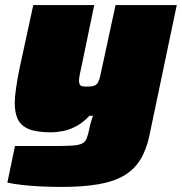

<svg xmlns="http://www.w3.org/2000/svg" viewBox="-20 -530 716 756"><path d="M222 206Q180 206 139.5 204Q99 202 65 198Q31 194 9 189L39 45Q64 45 88 45Q112 45 136.5 45Q161 45 185 45Q233 45 260.5 43.5Q288 42 301.5 36Q315 30 321 15.5Q327 1 332 -24Q334 -35 338 -49Q342 -63 346 -74H332Q308 -48 281 -33.5Q254 -19 228 -14Q202 -9 180 -9Q124 -9 93 -22Q62 -35 50 -61Q38 -87 38 -124Q38 -147 43.5 -185Q49 -223 57 -261L111 -510H351L303 -278Q299 -262 295 -241.5Q291 -221 291 -213Q291 -203 294 -197.5Q297 -192 303.5 -190.5Q310 -189 319 -189Q336 -189 345.5 -191Q355 -193 361 -199Q367 -205 371 -217.5Q375 -230 379 -251L435 -510H676L568 5Q556 61 532 99.5Q508 138 468 161.5Q428 185 367.5 195.5Q307 206 222 206Z"/></svg>

Font: Saira Expanded Black
Style: Italic
Weight: 900
Width: 7
Italic angle: -12°
Designer: Hector Gatti with collaboration of the Omnibus-Type team
Foundry: Omnibus-Type
Version: Version 1.101